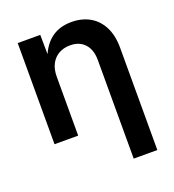

<svg xmlns="http://www.w3.org/2000/svg" viewBox="-136 -654 877 965"><g transform="rotate(-20 302.5 -172.0)"><path d="M191.4 -314.9V0H64.9V-541H185.5L187 -406.7H174.8Q197.8 -477.1 242.4 -512.7Q287.1 -548.3 354 -548.3Q409.7 -548.3 451.7 -524.4Q493.7 -500.5 517.1 -454.6Q540.5 -408.7 540.5 -342.8V204.1H414.1V-323.2Q414.1 -378.4 385.7 -409.4Q357.4 -440.4 307.6 -440.4Q273.9 -440.4 247.8 -426Q221.7 -411.6 206.5 -383.5Q191.4 -355.5 191.4 -314.9Z"/></g></svg>

Font: Inter 17pt SemiBold
Style: Regular
Weight: 600
Version: Version 4.001;git-66647c0bb